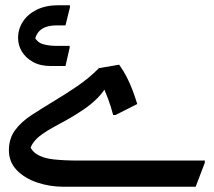

<svg xmlns="http://www.w3.org/2000/svg" viewBox="-20 -713 817 733"><path d="M14 -139Q14 -184 37.5 -216Q61 -248 101 -274Q141 -300 189 -329Q231 -354 275 -384Q319 -414 358 -453L435 -466Q452 -442 464 -418.5Q476 -395 485.5 -370Q495 -345 504 -316L421 -274H412Q404 -305 392.5 -336Q381 -367 365 -400L391 -393Q378 -365 354 -340.5Q330 -316 300 -295.5Q270 -275 238 -257Q211 -242 186 -228.5Q161 -215 140 -200Q119 -185 106.5 -167.5Q94 -150 93 -129L87 -174Q96 -140 120 -124.5Q144 -109 184.5 -104.5Q225 -100 282 -100H762V-92L727 0H224Q169 0 121 -16.5Q73 -33 43.5 -64Q14 -95 14 -139ZM49 -568Q49 -602 67.5 -630.5Q86 -659 120.5 -676Q155 -693 203 -693H247V-685L230 -616H194Q159 -616 138 -601Q117 -586 112 -555L108 -578Q121 -551 144 -544.5Q167 -538 192 -538H246V-531L230 -461H173Q133 -461 105 -477Q77 -493 63 -517Q49 -541 49 -568Z"/></svg>

Font: Kufam Medium
Style: Italic
Weight: 500
Italic angle: -11°
Designer: Artur Schmal
Foundry: Original Type
Version: Version 1.301; ttfautohint (v1.8.3)